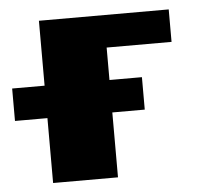

<svg xmlns="http://www.w3.org/2000/svg" viewBox="-45 -606 756 655"><g transform="rotate(-5 333.5 -278.0)"><path d="M111.1 -333.3V-555.6H555.6V-444.4H333.3V-333.3H444.4V-222.2H333.3V0H111.1V-222.2H0V-333.3Z"/></g></svg>

Font: Pixeloid Sans
Style: Bold
Weight: 700
Monospace: yes
Designer: GGBot
Version: 0.3